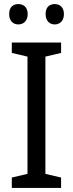

<svg xmlns="http://www.w3.org/2000/svg" viewBox="-20 -923 358 943"><path d="M25 -854C25 -820 45 -803 70 -803C95 -803 116 -820 116 -854C116 -888 95 -903 70 -903C45 -903 25 -889 25 -854ZM204 -854C204 -820 224 -803 249 -803C273 -803 294 -820 294 -854C294 -888 273 -903 249 -903C224 -903 204 -889 204 -854ZM280 0V-51L203 -69V-645L280 -663V-714H38V-663L115 -645V-69L38 -51V0Z"/></svg>

Font: Noto Sans Lao Looped SemiCondensed
Style: Regular
Weight: 400
Width: 4
Designer: Mark Frömberg, Ben Mitchell
Foundry: The Fontpad Ltd
Version: Version 1.002